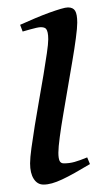

<svg xmlns="http://www.w3.org/2000/svg" viewBox="-20 -477 286 517"><path d="M222.2 -35.2Q199.2 -21.5 180.9 -11.2Q162.6 -1 147.5 6.1Q132.3 13.2 120.1 16.6Q107.9 20 97.2 20Q80.6 20 70.8 4.6Q61 -10.7 61 -37.1Q61 -51.8 64.7 -78.9Q68.4 -106 73.7 -138.9Q79.1 -171.9 85.4 -207.8Q91.8 -243.7 97.2 -276.1Q102.5 -308.6 106.2 -333.7Q109.9 -358.9 109.9 -371.1Q109.9 -382.3 108.4 -388.9Q106.9 -395.5 104.5 -398.7Q102.1 -401.9 98.1 -402.8Q94.2 -403.8 89.8 -403.8Q85.9 -403.8 77.9 -402.1Q69.8 -400.4 61.5 -397.9Q52.2 -395.5 41 -392.1L34.2 -410.2Q54.7 -419.4 75 -428Q95.2 -436.5 112.8 -442.9Q130.4 -449.2 143.6 -453.1Q156.7 -457 163.1 -457Q176.8 -457 182.4 -447.8Q188 -438.5 188 -416Q188 -401.9 184.3 -374.3Q180.7 -346.7 174.8 -312.5Q168.9 -278.3 162.6 -241Q156.2 -203.6 150.4 -169.4Q144.5 -135.3 140.9 -107.7Q137.2 -80.1 137.2 -65.9Q137.2 -50.8 140.4 -43.9Q143.6 -37.1 151.9 -37.1Q167 -37.1 180.9 -41Q194.8 -44.9 214.8 -53.2Z"/></svg>

Font: Gentium Plus Viet
Style: Italic
Weight: 400
Italic angle: -8°
Designer: J. Victor Gaultney, Annie Olsen, Iska Routamaa, Becca Hirsbrunner
Foundry: SIL International
Version: Version 5.000